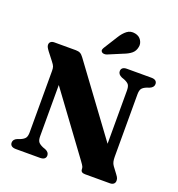

<svg xmlns="http://www.w3.org/2000/svg" viewBox="-160 -1054 1096 1185"><g transform="rotate(20 387.5 -462.0)"><path d="M273.6 -28.8Q273.6 -15.7 264.6 -8Q255.7 -0.4 236.7 0H76.2Q57.2 -0.4 48.1 -8Q38.9 -15.7 38.9 -28.8Q38.9 -50.7 64.7 -61.3L81.8 -67.2Q104.5 -76.7 113.3 -88.7Q122 -100.7 122 -126.9V-529.8Q122 -547.4 118.3 -557.7Q114.6 -567.9 100.7 -585.4L60.4 -637.3Q50.8 -650.6 47.2 -658Q43.5 -665.4 43.5 -673.3Q43.5 -686.1 52.3 -693.1Q61.1 -700 75.4 -700H216.4Q234 -700 245.4 -694Q256.8 -688 268.6 -671.5L624.9 -187.7L597.9 -113.9V-573.1Q597.9 -598.5 590.2 -610.6Q582.4 -622.6 557.7 -632.8L541 -638.7Q515.2 -650.5 515.2 -671.2Q515.2 -684.8 524.3 -692.4Q533.5 -700 552.1 -700H712.6Q731.6 -700 740.7 -692.4Q749.9 -684.8 749.9 -671.2Q749.9 -649.7 724.1 -638.7L707 -632.8Q684.3 -623.8 675.5 -611.8Q666.8 -599.7 666.8 -573.1V-164.1Q666.8 -145.9 669.9 -132.3Q673 -118.8 681.2 -107.5L712.1 -66.1Q723.3 -51.5 725.6 -43.9Q728 -36.3 728 -28.2Q728 -15.4 719.2 -7.7Q710.4 0 695.1 0H531.3Q502.7 0 502.7 -23Q502.7 -31.6 499.3 -39.6Q495.8 -47.6 479.9 -69.2L131.3 -543.2L190.9 -582.3V-126.5Q190.9 -101.9 198.8 -89.9Q206.8 -77.9 231.1 -67.2L247.8 -61.3Q273.6 -50.3 273.6 -28.8ZM429.3 -862Q448.9 -894.1 471.8 -911.3Q494.7 -928.5 525.4 -922.2Q553.2 -916.8 566.5 -894.9Q579.8 -873.1 574.5 -850.8Q569.5 -823.7 550.2 -807.7Q531 -791.7 497.7 -779.3L404.6 -740.3Q395.8 -737.2 386.2 -738Q376.6 -738.8 371 -744.8Q365.3 -751.7 367.4 -759.4Q369.6 -767.2 374.8 -775.2Z"/></g></svg>

Font: Fraunces
Style: Regular
Weight: 900
Version: Version 1.000;[b76b70a41]